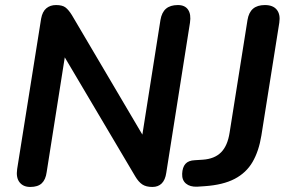

<svg xmlns="http://www.w3.org/2000/svg" viewBox="-20 -733 1141 761"><path d="M100 8Q72 8 57.5 -10.5Q43 -29 48 -63L143 -659Q148 -687 163.5 -700Q179 -713 202 -713Q227 -713 239.5 -703.5Q252 -694 265 -673L564 -166H539L616 -654Q621 -684 638 -698.5Q655 -713 685 -713Q713 -713 725.5 -694.5Q738 -676 733 -643L639 -48Q635 -20 621 -6Q607 8 584 8Q559 8 544 -2Q529 -12 516 -34L217 -539H242L165 -51Q161 -21 145.5 -6.5Q130 8 100 8ZM761 7Q733 8 717 -5.5Q701 -19 702 -44Q703 -70 715 -83.5Q727 -97 752 -98L783 -100Q830 -103 856 -129Q882 -155 890 -207L961 -654Q966 -684 983 -698.5Q1000 -713 1030 -713Q1062 -713 1077 -694.5Q1092 -676 1087 -643L1016 -196Q1006 -134 981 -91Q956 -48 910 -24Q864 0 791 5Z"/></svg>

Font: Nunito ExtraLight
Style: Bold Italic
Weight: 700
Italic angle: -9°
Version: Version 3.602